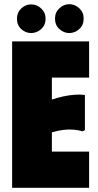

<svg xmlns="http://www.w3.org/2000/svg" viewBox="-20 -898 467 918"><path d="M406 -700V-527H228V-422Q255 -431 282.5 -437Q310 -443 336.5 -445Q363 -447 386 -444V-276L375 -270Q356 -276 332.5 -278Q309 -280 283 -277Q257 -274 228 -265V-173H406V0H38V-700ZM129 -740Q102 -740 81.5 -759Q61 -778 61 -809Q61 -838 81.5 -857.5Q102 -877 129 -877Q156 -877 177 -857.5Q198 -838 198 -809Q198 -778 177 -759Q156 -740 129 -740ZM311 -740Q285 -740 264 -759Q243 -778 243 -809Q243 -839 264 -858.5Q285 -878 311 -878Q338 -878 359 -858.5Q380 -839 380 -809Q380 -778 359 -759Q338 -740 311 -740Z"/></svg>

Font: Phudu Light Black
Style: Regular
Weight: 900
Version: Version 1.005;gftools[0.9.23]